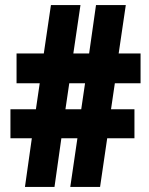

<svg xmlns="http://www.w3.org/2000/svg" viewBox="-20 -734 585 754"><path d="M431 -407 416 -305H508V-191H401L373 0H256L284 -191H221L194 0H78L105 -191H21V-305H121L136 -407H45V-524H152L180 -714H296L268 -524H330L357 -714H474L446 -524H532V-407ZM237 -305H299L314 -407H252Z"/></svg>

Font: Noto Sans Thai Looped ExtraCondensed Black
Style: Regular
Weight: 900
Width: 2
Designer: Sasikarn Vongin, Ben Mitchell
Foundry: The Fontpad Ltd
Version: Version 1.001; ttfautohint (v1.8.4.7-5d5b)